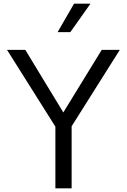

<svg xmlns="http://www.w3.org/2000/svg" viewBox="-20 -1020 687 1040"><path d="M361 -846 470 -1000H381L292 -846ZM368 -336 629 -750H531L323 -411L117 -750H18L280 -334V0H368Z"/></svg>

Font: Oakes
Style: Regular
Weight: 400
Designer: Samuel Oakes
Foundry: Samuel Oakes
Version: Version 1.003;PS 001.003;hotconv 1.0.88;makeotf.lib2.5.64775